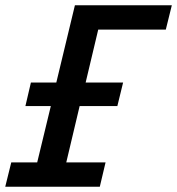

<svg xmlns="http://www.w3.org/2000/svg" viewBox="-38 -713 676 733"><path d="M-18 0 5 -93H104L156 -308H59L80 -398H177L248 -693H618L595 -600H337L289 -398H432L410 -308H266L215 -93H365L343 0Z"/></svg>

Font: Ubuntu Sans Mono Medium
Style: Italic
Weight: 500
Italic angle: -13.5°
Monospace: yes
Designer: Dalton Maag Ltd
Foundry: Dalton Maag Ltd
Version: Version 1.006